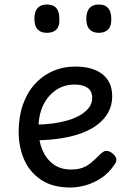

<svg xmlns="http://www.w3.org/2000/svg" viewBox="-20 -815 566 854"><path d="M293 19Q214 19 163 -15Q112 -49 87.5 -105Q63 -161 63 -228Q63 -295 81.5 -348.5Q100 -402 134 -440Q168 -478 214.5 -498.5Q261 -519 316 -519Q365 -519 401.5 -504.5Q438 -490 458.5 -460.5Q479 -431 479 -386Q479 -348 462.5 -317Q446 -286 416 -262.5Q386 -239 345 -223.5Q304 -208 253 -200Q202 -192 145 -191V-261Q178 -261 212.5 -265.5Q247 -270 279 -279Q311 -288 336 -302.5Q361 -317 375.5 -336Q390 -355 390 -379Q390 -411 368.5 -425Q347 -439 311 -439Q278 -439 249.5 -426Q221 -413 198.5 -387.5Q176 -362 163.5 -326Q151 -290 151 -244Q151 -189 168.5 -148Q186 -107 218 -84Q250 -61 295 -61Q325 -61 346 -68.5Q367 -76 385.5 -91.5Q404 -107 426 -129Q441 -144 453.5 -144Q466 -144 480 -133Q494 -122 497 -109.5Q500 -97 490 -84Q465 -46 431 -23.5Q397 -1 361.5 9Q326 19 293 19ZM189 -669Q161 -669 147 -684.5Q133 -700 133 -731Q133 -763 147 -779Q161 -795 189 -795Q217 -795 230.5 -779Q244 -763 244 -731Q246 -700 231.5 -684.5Q217 -669 189 -669ZM420 -669Q392 -669 378 -684.5Q364 -700 364 -731Q364 -763 378 -779Q392 -795 420 -795Q447 -795 461 -779Q475 -763 475 -731Q476 -700 461.5 -684.5Q447 -669 420 -669Z"/></svg>

Font: Playwrite PL
Style: Regular
Weight: 400
Designer: Veronika Burian, José Scaglione
Foundry: TypeTogether
Version: Version 1.002